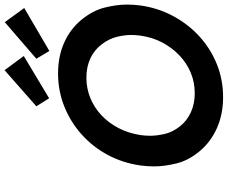

<svg xmlns="http://www.w3.org/2000/svg" viewBox="-98 -888 996 840"><g transform="rotate(-90 400.0 -468.0)"><path d="M395 10Q320 10 259.5 -17Q199 -44 158.5 -92.5Q118 -141 105 -194Q92 -247 92 -291Q92 -320 96 -351Q107 -429 142.5 -495Q178 -561 232.5 -609.5Q287 -658 355 -685Q423 -712 498 -712Q574 -712 634 -685Q694 -658 734 -609Q774 -560 787 -507.5Q800 -455 800 -411Q800 -382 796 -351Q785 -274 749.5 -208Q714 -142 660 -93Q606 -44 538.5 -17Q471 10 395 10ZM412 -114Q460 -114 502 -131.5Q544 -149 578 -181.5Q612 -214 634.5 -257Q657 -300 664 -351Q667 -372 667 -392Q667 -420 659 -454Q651 -488 626.5 -520.5Q602 -553 565 -570.5Q528 -588 480 -588Q433 -588 390.5 -570.5Q348 -553 314.5 -521Q281 -489 259 -446Q237 -403 229 -351Q226 -329 226 -309Q226 -282 233.5 -247.5Q241 -213 265.5 -181Q290 -149 327.5 -131.5Q365 -114 412 -114ZM390 -751 355 -807 513 -946 575 -862ZM597 -750 563 -807 723 -945 785 -860Z"/></g></svg>

Font: Lexend Med
Style: Italic
Weight: 500
Italic angle: -8.13011°
Designer: Bonnie Shaver-Troup, Thomas Jockin
Foundry: Lexend
Version: Version 1.007